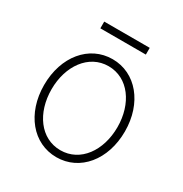

<svg xmlns="http://www.w3.org/2000/svg" viewBox="-165 -821 914 959"><g transform="rotate(30 292.5 -342.0)"><path d="M292.6 11.4C427.6 11.4 525.6 -107.2 525.6 -271C525.6 -434.7 427.2 -553.6 292.6 -553.6C157.7 -553.6 59.7 -435 59.7 -271C59.7 -107.2 157.7 11.4 292.6 11.4ZM292.6 -28.8C177.9 -28.8 102.6 -135.7 102.6 -271C102.6 -405.5 178.6 -513.1 292.6 -513.1C407 -513.1 482.6 -405.9 482.6 -271C482.6 -135.7 407.3 -28.8 292.6 -28.8ZM424 -695H161.6V-656.2H424Z"/></g></svg>

Font: Karasuma Gothic
Style: Thin
Weight: 200
Designer: Rasmus Andersson / Ryoko Ishizuka
Foundry: rsms
Version: Version 1.00